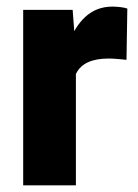

<svg xmlns="http://www.w3.org/2000/svg" viewBox="-20 -558 414 578"><path d="M208.5 0H49.8V-528.3H198.7L208.5 -398.9ZM360.8 -377.9Q350.6 -378.9 334.7 -380.4Q318.8 -381.8 307.6 -381.8Q269.5 -381.8 245.4 -370.8Q221.2 -359.9 209.7 -337.6Q198.2 -315.4 197.8 -281.7L168 -299.8Q168 -370.1 186 -423.8Q204.1 -477.5 237.5 -507.8Q271 -538.1 318.4 -538.1Q329.6 -538.1 342.3 -536.6Q355 -535.2 363.3 -532.2Z"/></svg>

Font: Heebo ExtraBold
Style: Regular
Weight: 800
Designer: Oded Ezer
Foundry: Ezer Type House
Version: Version 3.100